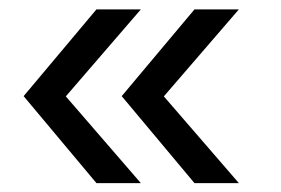

<svg xmlns="http://www.w3.org/2000/svg" viewBox="-20 -451 608 416"><path d="M497.6 -54.2H401.4L243.7 -242.7L401.4 -430.7H497.6L335 -242.2ZM285.2 -54.2H189L31.2 -242.7L189 -430.7H285.2L122.6 -242.2Z"/></svg>

Font: Kumbh Sans Medium
Style: Regular
Weight: 500
Version: Version 1.005